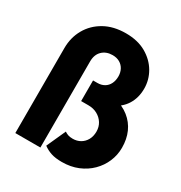

<svg xmlns="http://www.w3.org/2000/svg" viewBox="-174 -859 939 995"><g transform="rotate(30 296.0 -362.0)"><path d="M337 9.5Q298.5 9.5 272.8 1Q247 -7.5 225.5 -23.5L277 -137.5Q285.5 -131.5 296.8 -127.2Q308 -123 326 -123Q351 -123 371 -134.5Q391 -146 402.8 -167.2Q414.5 -188.5 414.5 -216.5Q414.5 -244.5 401 -266.2Q387.5 -288 364 -301Q340.5 -314 310.5 -314H266.5V-437.5H293Q316 -437.5 333.5 -447.8Q351 -458 360.5 -477Q370 -496 370 -521Q370 -544.5 360.2 -562.8Q350.5 -581 332.5 -591.5Q314.5 -602 289.5 -602Q251.5 -602 227.8 -579Q204 -556 204 -515V0H54V-508.5Q54 -571.5 83 -622.8Q112 -674 165.5 -704.2Q219 -734.5 293 -734.5Q364 -734.5 414 -705.8Q464 -677 490.8 -631.2Q517.5 -585.5 517.5 -533Q517.5 -478 491.8 -436.8Q466 -395.5 417 -374L411 -413Q463 -400.5 498.8 -372Q534.5 -343.5 552.8 -302.5Q571 -261.5 571 -210Q571 -166.5 554.2 -127Q537.5 -87.5 506.5 -56.8Q475.5 -26 432.5 -8.2Q389.5 9.5 337 9.5Z"/></g></svg>

Font: Outfit Thin
Style: Regular
Weight: 100
Designer: Rodrigo Fuenzalida
Foundry: fragTYPE
Version: Version 1.000